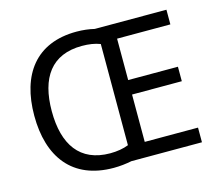

<svg xmlns="http://www.w3.org/2000/svg" viewBox="-104 -857 1136 999"><g transform="rotate(-15 464.0 -357.5)"><path d="M386 -725C167 -725 61 -580 61 -359C61 -137 168 10 391 10C425 10 458 6 488 0H868V-79H581V-334H849V-412H581V-635H868V-714H482C453 -721 420 -725 386 -725ZM394 -646C431 -646 464 -641 492 -630V-85C465 -74 430 -68 393 -68C230 -68 155 -178 155 -358C155 -538 230 -646 394 -646Z"/></g></svg>

Font: Noto Sans Brahmi
Style: Regular
Weight: 400
Designer: Monotype Design Team
Foundry: Monotype Imaging Inc.
Version: Version 2.004